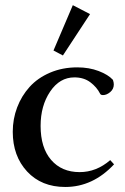

<svg xmlns="http://www.w3.org/2000/svg" viewBox="-20 -726 494 757"><path d="M228 -507.3 190.9 -526.9 267.1 -705.6 335 -670.4ZM237.3 11.2Q143.6 11.2 86.9 -49.8Q30.3 -110.8 30.3 -206.5Q30.3 -256.8 47.6 -302.5Q64.9 -348.1 96.7 -383.3Q128.4 -418.5 177.2 -439.5Q226.1 -460.4 284.7 -460.4Q331.1 -460.4 368.9 -446Q406.7 -431.6 425.3 -411.1Q428.7 -400.9 428.7 -393.1Q428.7 -375 414.6 -363Q400.4 -351.1 386.2 -351.1Q377 -351.1 374.5 -356.9Q361.8 -382.3 336.2 -401.6Q310.5 -420.9 273.4 -420.9Q215.3 -420.9 177.7 -365Q140.1 -309.1 140.1 -229.5Q140.1 -143.6 181.6 -95.5Q223.1 -47.4 293.9 -47.4Q359.9 -47.4 414.6 -94.7L429.7 -78.1Q346.2 11.2 237.3 11.2Z"/></svg>

Font: Elstob 8pt Medium
Style: Regular
Weight: 500
Designer: Peter S. Baker
Version: Version 1.015